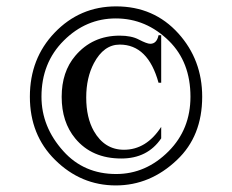

<svg xmlns="http://www.w3.org/2000/svg" viewBox="-20 -767 724 599"><path d="M353.5 -655.8Q390.1 -655.8 413.1 -643.6Q438.5 -630.4 448.7 -630.4Q469.2 -630.4 474.6 -657.2H482.9V-508.8H474.6Q441.9 -627.9 353.5 -627.9Q303.7 -627.9 272.9 -569.8Q249 -524.4 249 -462.9Q249 -399.9 272.9 -357.9Q306.2 -299.8 366.7 -299.8Q436.5 -299.8 482.9 -371.1V-335.4Q440.4 -272.5 358.4 -272.5Q266.6 -272.5 214.8 -335Q172.4 -386.2 172.4 -464.8Q172.4 -543 214.8 -592.8Q268.1 -655.8 353.5 -655.8ZM342.3 -747.1Q460.4 -747.1 536.6 -662.6Q610.8 -580.1 610.8 -465.3Q610.8 -342.3 532.2 -268.1Q448.7 -188.5 341.3 -188.5Q232.4 -188.5 151.9 -268.1Q73.2 -345.7 73.2 -465.3Q73.2 -584.5 150.4 -665Q229 -747.1 342.3 -747.1ZM341.3 -709.5Q248.5 -709.5 179.2 -640.6Q109.4 -571.3 109.4 -465.3Q109.4 -371.1 177.7 -295.4Q241.7 -224.1 342.3 -224.1Q435.5 -224.1 506.3 -295.4Q574.2 -363.8 574.2 -465.3Q574.2 -573.2 507.3 -639.2Q436 -709.5 341.3 -709.5Z"/></svg>

Font: Modern Antiqua
Style: Book
Weight: 400
Designer: Wojciech Kalinowski "wmk69" (wmk69@o2.pl)
Foundry: Wojciech Kalinowski "wmk69" (wmk69@o2.pl)
Version: Version 3.1.0; 2021-05-28